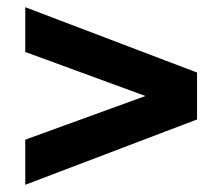

<svg xmlns="http://www.w3.org/2000/svg" viewBox="-20 -616 616 532"><path d="M50 -104V-229L383 -350L50 -472V-596L526 -415V-285Z"/></svg>

Font: MuseoModerno SemiBold
Style: Regular
Weight: 600
Designer: Pablo Cosgaya, Héctor Gatti, Marcela Romero, and the Authors of The MuseoModerno Project.
Foundry: Omnibus-Type Team
Version: Version 1.001